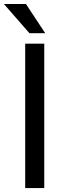

<svg xmlns="http://www.w3.org/2000/svg" viewBox="-36 -954 336 974"><path d="M188.5 0H91.8V-732.4H188.5ZM193.4 -785.6H113.3L-16.1 -933.6H95.7Z"/></svg>

Font: Roboto2
Style: Regular
Weight: 400
Designer: Google
Foundry: Google
Version: Version 2.000981-w3; 2014; ttfautohint (v1.1) -l 5 -r 24 -G 